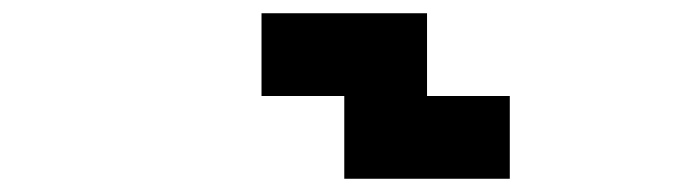

<svg xmlns="http://www.w3.org/2000/svg" viewBox="-20 -145 1040 290"><path d="M375 -125H625V0H750V125H500V0H375Z"/></svg>

Font: Dogica
Style: Bold
Weight: 700
Monospace: yes
Designer: Roberto Mocci
Version: Version 001.000